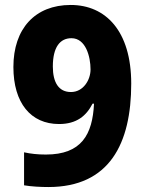

<svg xmlns="http://www.w3.org/2000/svg" viewBox="-20 -744 586 774"><path d="M509 -407C509 -619 406 -724 265 -724C121 -724 34 -628 34 -474C34 -329 104 -244 218 -244C289 -244 328 -277 353 -326H359C353 -202 309 -121 165 -121C132 -121 104 -124 77 -130V3C105 8 145 10 175 10C422 10 509 -166 509 -407ZM268 -590C326 -590 345 -515 345 -464C345 -422 316 -373 266 -373C217 -373 193 -411 193 -476C193 -554 222 -590 268 -590Z"/></svg>

Font: Noto Sans Lao SemiCondensed ExtraBold
Style: Regular
Weight: 800
Width: 4
Designer: Monotype Design Team
Foundry: Monotype Imaging Inc.
Version: Version 2.003